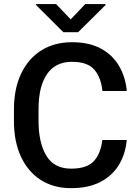

<svg xmlns="http://www.w3.org/2000/svg" viewBox="-20 -932 693 961"><path d="M492.2 -231.4H614.3Q608.4 -161.6 575.2 -106.9Q542 -52.2 482.2 -21.2Q422.4 9.8 335.9 9.8Q248 9.8 183.8 -31.5Q119.6 -72.8 84.7 -148.2Q49.8 -223.6 49.8 -325.7V-384.8Q49.8 -487.3 85.4 -562.7Q121.1 -638.2 186.3 -679.4Q251.5 -720.7 340.3 -720.7Q425.3 -720.7 483.9 -689.5Q542.5 -658.2 575.2 -603Q607.9 -547.9 614.7 -476.6H492.7Q485.4 -545.4 451.4 -584Q417.5 -622.6 340.3 -622.6Q257.3 -622.6 215.1 -560.8Q172.9 -499 172.9 -385.7V-325.7Q172.9 -218.3 211.7 -153.1Q250.5 -87.9 335.9 -87.9Q414.6 -87.9 449.2 -125Q483.9 -162.1 492.2 -231.4ZM260.7 -911.6 334 -835 406.7 -911.6H507.8V-906.2L371.1 -771H296.9L160.6 -906.7V-911.6Z"/></svg>

Font: Vazirmatn RD FD Medium
Style: Regular
Weight: 500
Designer: Saber Rastikerdar
Foundry: Saber Rastikerdar
Version: Version 33.003